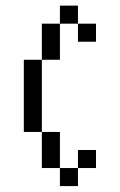

<svg xmlns="http://www.w3.org/2000/svg" viewBox="-20 -582 415 665"><path d="M187.5 -562.5V-500H250V-562.5ZM250 -500V-437.5H312.5V-500ZM187.5 -500H125V-375H187.5ZM125 -375H62.5V-125H125ZM125 -125V0H187.5V-125ZM187.5 0V62.5H250V0ZM250 0H312.5V-62.5H250Z"/></svg>

Font: Medodica
Style: Regular
Weight: 400
Version: Version 001.000